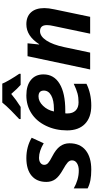

<svg xmlns="http://www.w3.org/2000/svg" viewBox="409 -1215 816 1674"><g transform="rotate(-90 817.0 -378.0)"><path d="M404.8 -180.2C404.8 -211.4 395.8 -239.1 377.9 -263.2C360 -287.3 331.1 -309.6 291 -330.1C262.4 -344.7 242.8 -356.9 232.4 -366.5C222 -376.1 216.8 -387.2 216.8 -399.9C216.8 -413.9 222.5 -425 233.9 -433.3C245.3 -441.7 260.3 -445.8 278.8 -445.8C317.2 -445.8 359.2 -432.1 404.8 -404.8L453.1 -509.8C400.4 -540.7 341.3 -556.2 275.9 -556.2C209.1 -556.2 157.8 -540.9 121.8 -510.5C85.9 -480.1 67.9 -437.2 67.9 -381.8C67.9 -351.9 75.7 -325.9 91.3 -304C106.9 -282 134.4 -259.9 173.8 -237.8C204.4 -220.9 225.7 -206.9 237.8 -195.8C249.8 -184.7 255.9 -172.2 255.9 -158.2C255.9 -140 247.6 -125.6 231 -115C214.4 -104.4 193 -99.1 167 -99.1C114.3 -99.1 62.3 -113.8 11.2 -143.1V-22C33.7 -10.6 57.9 -2.4 83.7 2.4C109.6 7.3 140 9.8 174.8 9.8C247.1 9.8 303.5 -6.6 344 -39.3C384.5 -72 404.8 -119 404.8 -180.2Z M732.9 9.8C803.9 9.8 867.4 -4.2 923.3 -32.2V-143.1C890.5 -127.4 862.5 -116.5 839.4 -110.4C816.2 -104.2 790.5 -101.1 762.2 -101.1C731 -101.1 706.9 -109.6 690.2 -126.7C673.4 -143.8 665 -167.2 665 -196.8V-206.5L666 -216.8H690.9C791.8 -216.8 869.5 -233.3 923.8 -266.4C978.2 -299.4 1005.4 -346.4 1005.4 -407.2C1005.4 -453.5 989.3 -489.8 957 -516.4C924.8 -542.9 879.9 -556.2 822.3 -556.2C764.3 -556.2 712.4 -541.6 666.5 -512.5C620.6 -483.3 584.2 -441 557.4 -385.5C530.5 -330 517.1 -268.6 517.1 -201.2C517.1 -134.1 536 -82.2 573.7 -45.4C611.5 -8.6 664.6 9.8 732.9 9.8ZM813 -450.2C847.2 -450.2 864.3 -434.7 864.3 -403.8C864.3 -376.8 850.2 -355.4 822 -339.6C793.9 -323.8 754.6 -315.9 704.1 -315.9H682.1C689.9 -353.4 706.5 -385.1 731.9 -411.1C757.3 -437.2 784.3 -450.2 813 -450.2ZM1010.7 -606V-618.2C994.5 -641.6 977.9 -667.7 960.9 -696.5C944 -725.3 932 -748.5 924.8 -766.1H759.8C742.8 -744.6 719.7 -719.2 690.4 -689.9C661.1 -660.6 636.2 -636.7 615.7 -618.2V-606H721.7C763 -632 800.8 -659.3 835 -688C867.2 -650.6 893.6 -623.2 914.1 -606Z M1507.3 0 1572.3 -311C1579.8 -345.9 1583.5 -375.2 1583.5 -398.9C1583.5 -449.4 1571.2 -488.2 1546.6 -515.4C1522.1 -542.6 1487.3 -556.2 1442.4 -556.2C1374.3 -556.2 1316.6 -519 1269 -444.8H1266.1L1276.4 -545.9H1164.1L1048.3 0H1195.3L1243.2 -226.1C1257.2 -292.5 1276.4 -344.2 1300.8 -381.3C1325.2 -418.5 1352.4 -437 1382.3 -437C1417.5 -437 1435.1 -417 1435.1 -377C1435.1 -360.4 1432.5 -341 1427.2 -318.8L1360.4 0Z"/></g></svg>

Font: OpenSans
Style: Bold Italic
Weight: 700
Italic angle: -12°
Foundry: Ascender Corporation
Version: Version 1.10; ttfautohint (v1.2) -l 8 -r 50 -G 200 -x 14 -D 